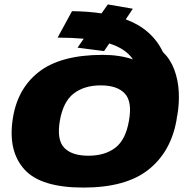

<svg xmlns="http://www.w3.org/2000/svg" viewBox="-20 -843 860 868"><path d="M357 5Q165.5 5 91.5 -75.8Q17.5 -156.5 36.5 -297Q55 -438.5 154.2 -516.8Q253.5 -595 445 -595Q520 -595 581 -574.5Q548.5 -623 474 -646.5L450.5 -612L330.5 -627.5L358.5 -668Q307 -672.5 240.5 -673L305.5 -792.5Q379.5 -791.5 439 -782.5L467.5 -823L580.5 -803.5L548.5 -755.5Q666.5 -712 716.5 -608Q750.5 -575 768 -528Q785.5 -481 788.2 -427Q791 -373 781 -318L780.5 -318.5Q779.5 -309 778 -300Q752.5 -156 650.5 -75.5Q548.5 5 357 5ZM379.5 -139Q454 -139 501 -174.8Q548 -210.5 563 -297Q578.5 -383.5 544.2 -420.2Q510 -457 435.5 -457Q361 -457 313.2 -420.2Q265.5 -383.5 250.5 -297Q236 -210.5 270.5 -174.8Q305 -139 379.5 -139Z"/></svg>

Font: Anybody ExtraExpanded ExtraBold
Style: Italic
Weight: 800
Width: 8
Italic angle: -10°
Designer: Tyler Finck
Foundry: Etcetera Type Company
Version: Version 1.010; ttfautohint (v1.8.3) -l 8 -r 50 -G 200 -x 14 